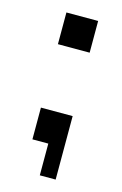

<svg xmlns="http://www.w3.org/2000/svg" viewBox="-84 -432 364 571"><g transform="rotate(15 97.5 -147.0)"><path d="M48.8 -293V-390.6H146.5V-293ZM48.8 0V-97.7H146.5V97.7H97.7V0Z"/></g></svg>

Font: BabelStone Runic Staveless
Style: Regular
Weight: 400
Designer: Andrew West
Foundry: BabelStone
Version: Version 3.002 March 14, 2022